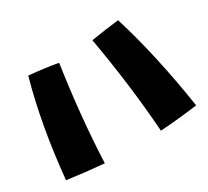

<svg xmlns="http://www.w3.org/2000/svg" viewBox="-130 -907 1147 1059"><g transform="rotate(-30 444.0 -377.5)"><path d="M542 -676Q633 -691 720 -701Q805 -426 858 -79Q736 -62 620 -55Q599 -354 542 -676ZM30 -80Q62 -412 138 -684Q239 -675 321 -660Q274 -340 262 -54Q145 -64 30 -80Z"/></g></svg>

Font: Otomanopee One
Style: Regular
Weight: 400
Designer: Das Ende der Wildnis
Foundry: Gutenberg Labo
Version: Version 3.005